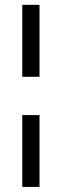

<svg xmlns="http://www.w3.org/2000/svg" viewBox="-20 -585 250 778"><path d="M70.3 -273.9V-565.4H140.1V-273.9ZM70.3 172.4V-118.7H140.1V172.4Z"/></svg>

Font: Lateef
Style: Bold
Weight: 700
Designer: SIL International
Foundry: SIL International
Version: Version 4.200